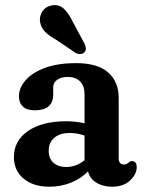

<svg xmlns="http://www.w3.org/2000/svg" viewBox="-20 -713 558 745"><path d="M34 -103.5Q34 -167 88.8 -204.8Q143.5 -242.5 237 -242.5Q275.5 -242.5 308 -234.5V-347.5Q308 -379.5 290.8 -397Q273.5 -414.5 243.5 -414.5Q216.5 -414.5 201.5 -403.2Q186.5 -392 186.5 -375V-347Q186.5 -285 115 -285Q83.5 -285 68.5 -299.8Q53.5 -314.5 53.5 -339.5Q53.5 -371.5 78.8 -401Q104 -430.5 153.2 -449.2Q202.5 -468 275.5 -468Q358.5 -468 399.5 -432Q440.5 -396 440.5 -333.5V-98Q440.5 -88 445.5 -81.2Q450.5 -74.5 461 -74.5Q467.5 -74.5 471.5 -76.8Q475.5 -79 479 -82Q481.5 -84.5 484.5 -86.2Q487.5 -88 491.5 -88Q510.5 -88 510.5 -64.5Q510.5 -37 484.8 -12.8Q459 11.5 415 11.5Q379 11.5 353.5 -4.5Q328 -20.5 321.5 -48Q294 -19.5 254.8 -4Q215.5 11.5 172 11.5Q109 11.5 71.5 -20Q34 -51.5 34 -103.5ZM169 -128.5Q169 -97.5 187.8 -81.2Q206.5 -65 236 -65Q276.5 -65 308 -91.5V-187Q280 -197 250 -197Q213 -197 191 -178.8Q169 -160.5 169 -128.5ZM263.5 -626.5 307 -545.5Q311.5 -536 313 -526.8Q314.5 -517.5 307.5 -510Q301.5 -503.5 291.5 -503.2Q281.5 -503 273 -508L196 -560Q168 -575.5 153.8 -590.8Q139.5 -606 135.5 -627.5Q132 -649 144.2 -668.2Q156.5 -687.5 181 -692Q210 -697 228.8 -678.2Q247.5 -659.5 263.5 -626.5Z"/></svg>

Font: Fraunces 72pt SuperSoft SemiBold
Style: Regular
Weight: 600
Version: Version 1.000;[b76b70a41]